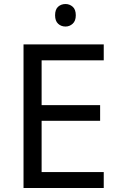

<svg xmlns="http://www.w3.org/2000/svg" viewBox="-20 -935 596 955"><path d="M496 0H97V-714H496V-635H187V-412H478V-334H187V-79H496ZM306 -915Q326 -915 341.5 -901.5Q357 -888 357 -859Q357 -831 341.5 -817Q326 -803 306 -803Q284 -803 269 -817Q254 -831 254 -859Q254 -888 269 -901.5Q284 -915 306 -915Z"/></svg>

Font: Noto Sans Hebrew
Style: Regular
Weight: 400
Designer: Monotype Design Team
Foundry: Monotype Imaging Inc.
Version: Version 2.003;January 10, 2023;FontCreator 14.0.0.2877 64-bi